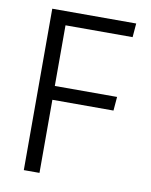

<svg xmlns="http://www.w3.org/2000/svg" viewBox="-80 -760 645 820"><g transform="rotate(10 242.0 -350.0)"><path d="M439 -640H148V-377H418L413 -317H148V0H80V-700H444Z"/></g></svg>

Font: Antic
Style: Regular
Weight: 400
Version: Version 1.0002